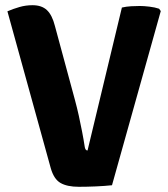

<svg xmlns="http://www.w3.org/2000/svg" viewBox="-20 -712 646 738"><path d="M448.5 -683Q466 -687 484.2 -688Q502.5 -689 518 -689Q532.5 -689 554 -686.5Q575.5 -684 591.5 -678.5L598 -669.5L410.5 0Q383 3 348.5 4.5Q314 6 283 6Q238 6 212.5 -8.8Q187 -23.5 175 -66L8.5 -668.5Q30.5 -678 54.8 -685Q79 -692 105 -692Q140.5 -692 160.5 -673Q180.5 -654 191 -612.5L268 -328Q276 -298.5 282.8 -267.8Q289.5 -237 295.5 -206.2Q301.5 -175.5 306 -146Q308.5 -133.5 316.5 -133.5Z"/></svg>

Font: Signika
Style: Bold
Weight: 700
Designer: Anna Giedry
Foundry: Anna Giedry
Version: Version 2.001